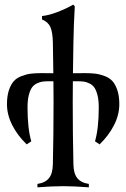

<svg xmlns="http://www.w3.org/2000/svg" viewBox="-20 -801 540 821"><path d="M290 -453.6 287.6 -487.8Q296.4 -487.8 314.9 -488Q333.5 -488.3 342.8 -488.3Q368.7 -488.3 387.2 -486.1Q405.8 -483.9 426.8 -476.1Q447.8 -468.3 460.4 -454.6Q473.1 -440.9 481.7 -415.8Q490.2 -390.6 490.2 -355.5Q490.2 -310.1 467.5 -265.6Q444.8 -221.2 405.8 -183.6L386.2 -196.8Q402.3 -251.5 402.3 -341.8Q402.3 -372.1 397 -393.6Q391.6 -415 383.5 -426.5Q375.5 -438 362.3 -444.3Q349.1 -450.7 337.9 -452.1Q326.7 -453.6 310.1 -453.6ZM212.4 -487.8 210 -453.6H189.9Q173.3 -453.6 162.1 -452.1Q150.9 -450.7 137.7 -444.3Q124.5 -438 116.5 -426.5Q108.4 -415 103 -393.6Q97.7 -372.1 97.7 -341.8Q97.7 -251.5 113.8 -196.8L94.2 -183.6Q55.2 -221.2 32.5 -265.6Q9.8 -310.1 9.8 -355.5Q9.8 -390.6 18.3 -415.8Q26.9 -440.9 39.6 -454.6Q52.2 -468.3 73.2 -476.1Q94.2 -483.9 112.8 -486.1Q131.3 -488.3 157.2 -488.3Q166.5 -488.3 185.1 -488Q203.6 -487.8 212.4 -487.8ZM291 -366.2Q291 -227.1 293.9 -100.1Q294.4 -59.6 310.3 -39.6Q326.2 -19.5 359.9 -14.6V0Q296.4 -4.9 250 -4.9Q203.6 -4.9 140.1 0V-14.6Q173.8 -19.5 189.7 -39.6Q205.6 -59.6 206.1 -100.1Q209 -227.1 209 -366.2Q209 -455.1 206.1 -619.1Q205.1 -663.1 195.6 -685.1Q186 -707 159.7 -717.8V-732.4Q189 -735.4 226.3 -749.8Q263.7 -764.2 293 -781.2L299.8 -773.9Q295.4 -700.7 293.9 -618.7Q291 -456.1 291 -366.2Z"/></svg>

Font: Flanker
Style: Regular
Weight: 400
Designer: Flanker
Foundry: Flanker
Version: Version 2.027